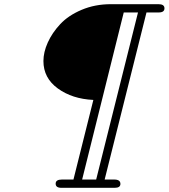

<svg xmlns="http://www.w3.org/2000/svg" viewBox="-20 -714 815 928"><path d="M189.9 -418.9Q189.9 -461.9 210.9 -508.5Q231.9 -555.2 271 -597.2Q310.1 -639.2 374.5 -666.5Q439 -693.8 516.1 -693.8H746.1Q774.9 -693.8 774.9 -673.8Q774.9 -653.8 747.1 -653.8H688L485.8 153.8H532.2Q562 153.8 562 174.8Q562 193.8 534.2 193.8H276.9Q249 193.8 249 173.8Q249 153.8 278.8 153.8H335L431.2 -231Q329.1 -235.8 259.5 -286.4Q189.9 -336.9 189.9 -418.9ZM377 153.8H444.8L647 -653.8H578.1Z"/></svg>

Font: CMU Concrete
Style: Italic
Weight: 500
Italic angle: -14.04°
Version: Version 0.7.0